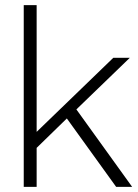

<svg xmlns="http://www.w3.org/2000/svg" viewBox="-20 -724 535 744"><path d="M483 -500 276 -300 492 0H430L239 -265L122 -151V0H72V-704H122V-213L419 -500Z"/></svg>

Font: Prodigy Sans Light
Style: Regular
Weight: 300
Designer: Wei Huang
Foundry: Wei Huang
Version: Version 1.003; ttfautohint (v1.8.3)